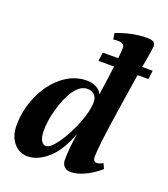

<svg xmlns="http://www.w3.org/2000/svg" viewBox="-136 -826 816 933"><g transform="rotate(20 272.0 -360.0)"><path d="M13 -114Q13 -194 46 -268.5Q79 -343 136 -389Q193 -435 261 -435Q288 -435 309.5 -424Q331 -413 340 -393Q352 -474 361 -548Q370 -622 370 -644Q370 -668 336 -668Q321 -668 312 -666L307 -698Q390 -730 464 -730Q487 -730 497.5 -724Q508 -718 508 -701Q508 -690 492 -601L486 -567Q459 -398 441.5 -278.5Q424 -159 422 -102Q422 -75 441 -75Q456 -75 473 -86L485 -59Q447 -26 407.5 -8Q368 10 339 10Q316 10 303.5 -2.5Q291 -15 291 -37Q291 -95 304 -175Q268 -79 216.5 -34.5Q165 10 114 10Q71 10 42 -24Q13 -58 13 -114ZM327 -348Q327 -372 312.5 -385Q298 -398 277 -398Q241 -398 211 -356Q181 -314 162 -244Q146 -185 146 -136Q146 -103 155.5 -85.5Q165 -68 181 -68Q204 -68 239 -118Q274 -168 300.5 -235Q327 -302 327 -348ZM544 -589 538 -544H280L286 -589Z"/></g></svg>

Font: Unna
Style: Bold Italic
Weight: 700
Italic angle: -8.05°
Designer: Jorge de Buen Unna
Foundry: Omnibus-Type
Version: Version 2.008